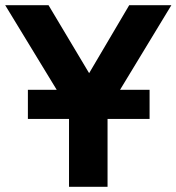

<svg xmlns="http://www.w3.org/2000/svg" viewBox="-21 -720 680 740"><path d="M245 0V-296L-1 -700H166L322.5 -438L477 -700H639.5L393.5 -294.5V0ZM86.5 -261.5V-374H555.5V-261.5Z"/></svg>

Font: Geologica SemiBold
Style: Regular
Weight: 600
Designer: Sindre Bremnes, Frode Helland
Foundry: Monokrom Skriftforlag AS
Version: Version 1.010;gftools[0.9.28]